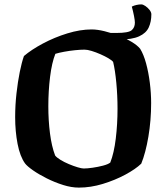

<svg xmlns="http://www.w3.org/2000/svg" viewBox="-20 -854 757 874"><path d="M339 0Q305 0 267 -12Q229 -24 193 -42Q157 -60 130.5 -78.5Q104 -97 94 -110Q71 -142 60 -199Q49 -256 49 -321Q49 -375 55 -428.5Q61 -482 70 -526.5Q79 -571 89 -599Q123 -628 175.5 -656Q228 -684 286.5 -702Q345 -720 397 -720Q423 -720 455.5 -712Q488 -704 520.5 -691.5Q553 -679 579 -663.5Q605 -648 618 -632Q634 -606 645 -565.5Q656 -525 662 -477.5Q668 -430 668 -385Q668 -306 655.5 -232Q643 -158 623 -109Q597 -84 550.5 -59Q504 -34 448.5 -17Q393 0 339 0ZM361 -87Q377 -87 401.5 -90.5Q426 -94 449 -100Q472 -106 482 -114Q499 -157 507 -223Q515 -289 515 -359Q515 -419 509.5 -477Q504 -535 495 -572Q490 -579 474 -588.5Q458 -598 437.5 -607Q417 -616 397.5 -622Q378 -628 365 -628Q347 -628 322 -625.5Q297 -623 272.5 -618.5Q248 -614 232 -609Q216 -569 208 -504.5Q200 -440 200 -370Q200 -306 207.5 -247Q215 -188 231 -146Q238 -137 255 -126.5Q272 -116 293.5 -107Q315 -98 333.5 -92.5Q352 -87 361 -87ZM483 -679V-704H510Q565 -704 579.5 -716.5Q594 -729 594 -751Q594 -761 590 -781.5Q586 -802 580 -824Q590 -829 601.5 -831.5Q613 -834 623 -834Q631 -834 642 -826.5Q653 -819 661 -808.5Q669 -798 669 -789Q669 -755 657 -729Q645 -703 613 -688.5Q581 -674 523 -674Q516 -674 504.5 -675Q493 -676 483 -679Z"/></svg>

Font: Texturina 72pt ExtraBold
Style: Regular
Weight: 800
Designer: Guillermo Torres Carreño
Foundry: Omnibus-Type
Version: Version 1.002; ttfautohint (v1.8.3)